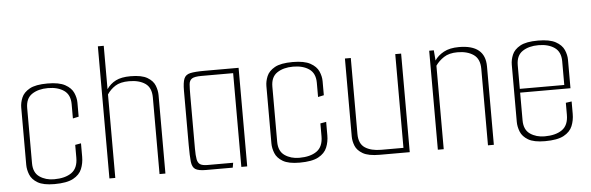

<svg xmlns="http://www.w3.org/2000/svg" viewBox="-44 -769 2809 912"><g transform="rotate(-5 1360.5 -313.0)"><path d="M183 4Q130 4 103 -12Q76 -28 66.5 -52Q57 -76 57 -99V-372Q57 -395 67 -419Q77 -443 105.5 -459Q134 -475 191 -475Q246 -475 275 -459Q304 -443 314.5 -419Q325 -395 325 -372V-305L297 -299V-367Q297 -412 267.5 -432.5Q238 -453 191 -453Q145 -453 115 -433Q85 -413 85 -367V-104Q85 -59 114 -39Q143 -19 183 -19Q236 -19 266.5 -40.5Q297 -62 297 -112V-173L325 -178V-114Q325 -83 314 -56Q303 -29 272.5 -12.5Q242 4 183 4Z M445 -630H473V-423Q490 -448 516.5 -461.5Q543 -475 587 -475Q640 -475 667 -459Q694 -443 703 -419.5Q712 -396 712 -374V0H684V-365Q684 -412 655 -432Q626 -452 578 -452Q536 -452 512 -436.5Q488 -421 473 -398V0H445Z M905 0Q870 0 855 -9.5Q840 -19 837 -46Q834 -73 834 -125V-384Q834 -423 841.5 -441.5Q849 -460 871.5 -465Q894 -470 939 -470H1102V0H1074V-447H923Q890 -447 877.5 -439Q865 -431 863.5 -412Q862 -393 862 -360V-106Q862 -72 865.5 -54.5Q869 -37 880 -30Q891 -23 915 -23H1037L1033 0Z M1352 4Q1299 4 1272 -12Q1245 -28 1235.5 -52Q1226 -76 1226 -99V-372Q1226 -395 1236 -419Q1246 -443 1274.5 -459Q1303 -475 1360 -475Q1415 -475 1444 -459Q1473 -443 1483.5 -419Q1494 -395 1494 -372V-305L1466 -299V-367Q1466 -412 1436.5 -432.5Q1407 -453 1360 -453Q1314 -453 1284 -433Q1254 -413 1254 -367V-104Q1254 -59 1283 -39Q1312 -19 1352 -19Q1405 -19 1435.5 -40.5Q1466 -62 1466 -112V-173L1494 -178V-114Q1494 -83 1483 -56Q1472 -29 1441.5 -12.5Q1411 4 1352 4Z M1734 0Q1680 0 1653.5 -15.5Q1627 -31 1618 -53.5Q1609 -76 1609 -98V-470H1637V-108Q1637 -61 1666 -42Q1695 -23 1743 -23H1849V-470H1877V0Z M2011 -472H2033L2037 -423Q2052 -446 2080.5 -461.5Q2109 -477 2153 -477Q2278 -477 2278 -374V0H2250V-365Q2250 -412 2220.5 -432.5Q2191 -453 2144 -453Q2104 -453 2079 -436.5Q2054 -420 2039 -398V0H2011Z M2522 4Q2469 4 2442 -12Q2415 -28 2405.5 -52Q2396 -76 2396 -99V-372Q2396 -395 2406 -419Q2416 -443 2444.5 -459Q2473 -475 2530 -475Q2585 -475 2614 -459Q2643 -443 2653.5 -419Q2664 -395 2664 -372V-236H2424V-104Q2424 -59 2453 -39Q2482 -19 2522 -19Q2575 -19 2605.5 -40.5Q2636 -62 2636 -112V-169L2664 -173V-114Q2664 -83 2653 -56Q2642 -29 2611.5 -12.5Q2581 4 2522 4ZM2424 -367V-254H2636V-367Q2636 -412 2606.5 -432.5Q2577 -453 2530 -453Q2484 -453 2454 -433Q2424 -413 2424 -367Z"/></g></svg>

Font: Smooch Sans ExtraLight
Style: Regular
Weight: 200
Designer: Robert E. Leuschke
Foundry: Robert E. Leuschke
Version: Version 1.010; ttfautohint (v1.8.3)